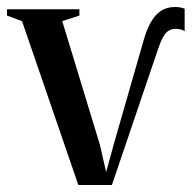

<svg xmlns="http://www.w3.org/2000/svg" viewBox="-33 -529 548 549"><path d="M191 0 30 -468.5 -13 -484.5V-502.5H194V-484.5L145 -468.5L252.5 -115.5L270.5 -37L292 -115.5L376 -408Q385 -441 397.2 -463.5Q409.5 -486 426.5 -497.5Q443.5 -509 467.5 -509Q477.5 -509 484 -507.5Q490.5 -506 495 -504V-440Q490 -443.5 482.8 -445Q475.5 -446.5 469 -446.5Q458 -446.5 449.2 -441.2Q440.5 -436 433.2 -423Q426 -410 418 -386L287 0Z"/></svg>

Font: Merriweather 144pt
Style: Regular
Weight: 400
Version: Version 2.100